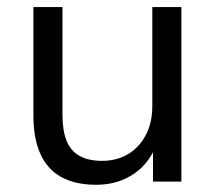

<svg xmlns="http://www.w3.org/2000/svg" viewBox="-20 -506 601 535"><path d="M248.4 8.9Q189.5 8.9 150.5 -12.8Q111.6 -34.5 92.4 -77.4Q73.1 -120.2 73.1 -184V-486.3H154.1V-185.2Q154.1 -142.2 165.6 -113.6Q177.1 -85.1 201.9 -71.4Q226.6 -57.8 264.1 -57.8Q305.8 -57.8 337.2 -76.7Q368.5 -95.7 386.4 -130Q404.4 -164.3 404.4 -210.3V-486.3H485.4V0H406.3V-112.1H419.3Q399.3 -53.3 353.9 -22.2Q308.5 8.9 248.4 8.9Z"/></svg>

Font: Nunito Sans 12pt ExtraLight
Style: Regular
Weight: 200
Designer: Vernon Adams
Foundry: Vernon Adams
Version: Version 3.101;gftools[0.9.27]